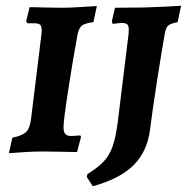

<svg xmlns="http://www.w3.org/2000/svg" viewBox="-20 -527 650 668"><path d="M201 -85Q201 -68 207 -61Q213 -54 226 -54Q239 -54 247.5 -55Q256 -56 259 -56L262 -51L248 2Q234 2 197.5 1Q161 0 127 0Q98 0 60.5 2.5Q23 5 11 6L23 -48Q58 -55 71 -68Q84 -81 88 -113L124 -406Q125 -413 125 -423Q125 -436 119.5 -441Q114 -446 100 -446H75Q73 -449 71 -453L83 -502Q111 -502 129 -501L197 -500Q220 -500 261.5 -502.5Q303 -505 317 -506L305 -450Q275 -446 265 -438Q255 -430 250 -408Q234 -322 217.5 -215Q201 -108 201 -85ZM428 -424Q428 -437 423 -442Q418 -447 405 -447Q395 -447 385.5 -445.5Q376 -444 372 -444L369 -452L380 -500L482 -501Q520 -502 559 -504Q598 -506 610 -507L598 -450Q573 -445 565 -438Q557 -431 553 -408Q543 -352 526.5 -246.5Q510 -141 502 -76Q492 1 444.5 48Q397 95 303 121L282 89L284 79Q321 56 341 34.5Q361 13 371.5 -17Q382 -47 389 -97L427 -406Q428 -413 428 -424Z"/></svg>

Font: Alegreya SC
Style: Bold Italic
Weight: 700
Italic angle: -7°
Designer: Juan Pablo del Peral
Foundry: Huerta Tipografica
Version: Version 2.007; ttfautohint (v1.6)